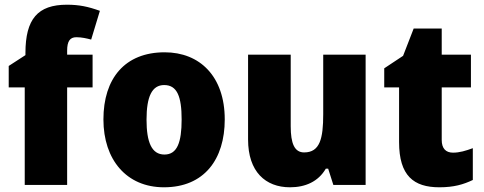

<svg xmlns="http://www.w3.org/2000/svg" viewBox="-20 -785 2053 815"><path d="M373 -414V-553H265V-570C265 -610 277 -627 304 -627C327 -627 348 -622 367 -617L404 -739C354 -757 316 -765 264 -765C140 -765 88 -704 88 -560V-551L17 -505V-414H85V0H265V-414Z M934 -278C934 -461 828 -563 679 -563C510 -563 419 -452 419 -278C419 -107 517 10 676 10C847 10 934 -109 934 -278ZM602 -277C602 -375 625 -424 677 -424C732 -424 751 -375 751 -278C751 -180 732 -129 678 -129C624 -129 602 -181 602 -277Z M1532 -553H1352V-300C1352 -197 1338 -138 1271 -138C1230 -138 1214 -176 1214 -249V-553H1033V-193C1033 -56 1107 10 1211 10C1276 10 1331 -14 1363 -69H1373L1395 0H1532Z M1903 -137C1872 -137 1855 -155 1855 -191V-414H1979V-553H1855V-664H1736L1691 -548L1611 -495V-414H1674V-182C1674 -39 1736 10 1845 10C1907 10 1947 -2 1987 -21V-156C1957 -145 1931 -137 1903 -137Z"/></svg>

Font: Noto Sans Telugu SemiCondensed Black
Style: Regular
Weight: 900
Width: 4
Designer: Jelle Bosma - Monotype Design Team
Foundry: Monotype Imaging Inc.
Version: Version 2.005